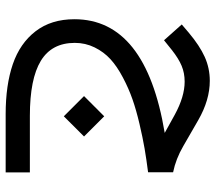

<svg xmlns="http://www.w3.org/2000/svg" viewBox="-62 -364 765 682"><g transform="rotate(90 321.0 -23.5)"><path d="M321.8 61 393.6 -10.7 465.3 61 393.6 132.8ZM452.6 -225.6 388.2 -261.2Q323.7 -296.4 270.5 -296.4Q239.7 -296.4 214.1 -285.6Q188.5 -274.9 158.2 -251L123.5 -223.1L67.4 -286.1L97.2 -311.5Q142.6 -349.6 182.6 -367.7Q222.7 -385.7 267.6 -385.7Q335.9 -385.7 407.2 -344.7L499.5 -291.5Q544.9 -265.1 592.3 -255.4V-166.5Q546.4 -160.6 508.1 -154.1Q469.7 -147.5 420.7 -136Q371.6 -124.5 333.3 -111.1Q294.9 -97.7 255.9 -77.1Q216.8 -56.6 190.9 -33Q165 -9.3 148.9 23.4Q132.8 56.2 132.8 93.8Q132.8 175.8 196.8 214.6Q260.7 253.4 391.6 253.4H592.8V339.4H385.7Q282.7 339.4 208.5 314Q134.3 288.6 91.6 233.2Q48.8 177.7 48.8 95.2Q48.8 -158.2 452.6 -225.6Z"/></g></svg>

Font: Shabnam FD
Style: Regular
Weight: 400
Foundry: DejaVu fonts team - Redesigned by Saber Rastikerdar - Based on Vazir font
Version: Version 5.00;October 20, 2019;FontCreator 12.0.0.2547 64-bit